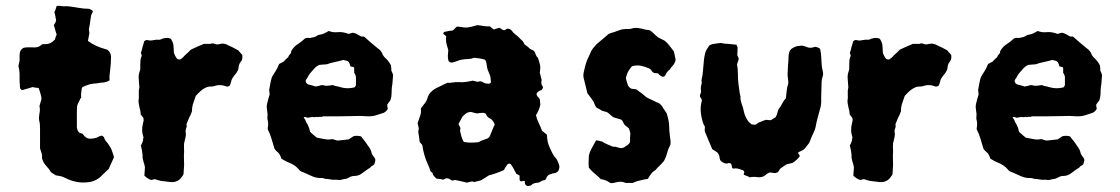

<svg xmlns="http://www.w3.org/2000/svg" viewBox="-20 -610 3834 657"><path d="M370 -72Q365 -62 361 -52Q357 -42 352 -32L331 -12Q312 9 286 13Q273 15 259.5 14.5Q246 14 232 10Q224 8 215.5 4.5Q207 1 199 -3Q193 -6 186 -7.5Q179 -9 171 -10Q168 -12 164 -14.5Q160 -17 155 -20Q148 -32 138.5 -42Q129 -52 124 -67Q124 -79 123 -83.5Q122 -88 117 -102V-168Q117 -176 116.5 -183.5Q116 -191 114 -198Q113 -205 113.5 -210Q114 -215 115 -222Q118 -234 115 -247Q118 -259 122 -271Q122 -277 119 -288Q116 -299 112 -309Q107 -309 102 -310Q97 -311 91 -312Q85 -310 78.5 -308Q72 -306 64 -304Q61 -302 55 -302Q54 -302 51.5 -304.5Q49 -307 49 -308Q48 -311 48 -314Q48 -317 48 -320Q47 -328 47 -337Q47 -346 47 -354Q47 -362 46 -369.5Q45 -377 43 -384Q44 -389 45 -393.5Q46 -398 47 -402V-421Q47 -429 49.5 -435Q52 -441 60 -446Q66 -448 73.5 -448Q81 -448 90 -448Q98 -447 106.5 -448.5Q115 -450 122 -457Q124 -459 127.5 -459Q131 -459 133 -459Q153 -458 168 -475Q169 -481 174 -492Q171 -499 169 -507.5Q167 -516 164 -524Q166 -527 168 -530Q170 -533 171 -537Q173 -542 171 -546.5Q169 -551 170 -554Q168 -559 168 -561Q168 -563 166 -568Q167 -570 168 -572.5Q169 -575 170 -577Q171 -581 172 -583.5Q173 -586 174 -590H185Q190 -589 195.5 -588.5Q201 -588 206 -589Q208 -589 211 -588.5Q214 -588 217 -588Q234 -586 250.5 -583Q267 -580 283 -580Q285 -580 287.5 -579Q290 -578 291 -577Q295 -575 298 -572Q297 -568 295 -564.5Q293 -561 292 -558Q291 -554 290.5 -549Q290 -544 289 -539Q288 -532 287 -525Q286 -518 284 -509Q285 -508 285 -504Q285 -500 286 -497Q285 -490 283.5 -484Q282 -478 281 -470Q294 -460 309.5 -453Q325 -446 347 -440Q358 -433 360 -417Q360 -394 357 -371Q356 -362 355 -353Q354 -344 355 -335Q342 -327 324 -327Q321 -327 318 -326Q315 -325 313 -325Q297 -324 288.5 -322Q280 -320 262 -312Q259 -308 259 -301Q258 -295 257.5 -289Q257 -283 258 -276Q258 -276 258 -275.5Q258 -275 256 -274Q250 -262 247 -256Q244 -250 243.5 -244Q243 -238 243 -224V-176Q243 -171 244 -170Q245 -161 253 -155Q257 -154 260.5 -153Q264 -152 266 -148Q275 -136 286.5 -135.5Q298 -135 311 -139Q315 -141 319 -143Q323 -145 327 -146Q335 -144 337 -137Q339 -130 344 -125Q349 -120 352.5 -114Q356 -108 360 -102Q362 -96 365 -88.5Q368 -81 370 -72Z M809 -422Q811 -406 804 -399Q799 -393 797.5 -386Q796 -379 795 -371Q793 -368 791.5 -365Q790 -362 788 -359Q784 -355 780.5 -350Q777 -345 774 -340Q772 -336 771 -331Q770 -326 768 -321Q767 -320 766.5 -318.5Q766 -317 765 -316Q764 -315 762.5 -315Q761 -315 760 -314H755Q733 -323 712 -315Q708 -314 705 -314Q702 -314 698 -314Q695 -313 692.5 -313Q690 -313 688 -312Q676 -307 667 -299Q658 -291 650 -282Q646 -270 641.5 -257.5Q637 -245 637 -230Q637 -229 636 -226.5Q635 -224 634 -222Q633 -218 631.5 -215.5Q630 -213 628 -209Q626 -203 623 -197Q620 -191 618 -185Q620 -178 617.5 -172Q615 -166 615 -160Q617 -151 615.5 -143.5Q614 -136 612 -128Q609 -119 609.5 -109.5Q610 -100 610 -91Q609 -80 609.5 -68Q610 -56 610 -45Q610 -38 609 -30Q608 -22 608 -14Q605 -8 603 -6Q596 5 586 9.5Q576 14 564 13Q556 12 547.5 11Q539 10 531 9Q527 8 521 6.5Q515 5 510 3Q506 4 503.5 4.5Q501 5 498 6Q485 2 474 -9Q475 -16 475 -23Q475 -30 476 -37Q475 -40 474.5 -44.5Q474 -49 472 -53Q471 -59 469 -65Q467 -71 468 -78Q467 -93 462 -113Q464 -115 465.5 -118.5Q467 -122 468 -125Q469 -128 469.5 -130.5Q470 -133 470 -136Q470 -138 471 -139.5Q472 -141 470 -143Q469 -146 468.5 -149.5Q468 -153 467 -156Q466 -166 467 -176Q468 -180 468.5 -183.5Q469 -187 470 -191Q472 -196 471.5 -202Q471 -208 466 -212Q465 -213 464.5 -214.5Q464 -216 462 -217Q461 -222 460.5 -228Q460 -234 458 -239Q457 -246 455.5 -252Q454 -258 454 -265Q456 -277 455 -288.5Q454 -300 457 -312Q457 -314 456.5 -317Q456 -320 456 -322Q455 -333 454.5 -344Q454 -355 458 -366Q460 -370 460 -375Q460 -380 460 -385Q460 -394 460.5 -402.5Q461 -411 465 -419Q465 -422 462 -429Q464 -434 465.5 -439.5Q467 -445 468 -450Q470 -455 471 -459.5Q472 -464 473 -468Q479 -474 484 -473Q494 -470 504.5 -472.5Q515 -475 525 -474Q528 -474 531 -475.5Q534 -477 537 -478Q554 -483 565 -477Q572 -465 573 -459Q574 -453 575 -430Q578 -419 586 -409Q588 -407 592.5 -406.5Q597 -406 599 -408Q603 -411 606 -413.5Q609 -416 612 -420Q618 -425 623.5 -430.5Q629 -436 633 -440Q644 -445 654.5 -450Q665 -455 678 -460H701L703 -461Q704 -461 704.5 -461.5Q705 -462 706 -461L709 -462Q721 -456 730 -459Q746 -464 761 -455Q770 -451 778 -447Q786 -443 795 -438Q798 -434 802 -430Q806 -426 809 -422Z M1325 -353Q1324 -343 1323.5 -332.5Q1323 -322 1321 -312Q1320 -302 1320 -290.5Q1320 -279 1316 -267Q1314 -264 1311 -260.5Q1308 -257 1305 -252Q1305 -248 1305.5 -245Q1306 -242 1307 -238Q1305 -233 1301 -229.5Q1297 -226 1293 -224Q1283 -221 1274.5 -218Q1266 -215 1257 -213Q1243 -211 1228 -212.5Q1213 -214 1198 -213Q1185 -213 1170.5 -212.5Q1156 -212 1141 -212H1085Q1081 -209 1076.5 -210Q1072 -211 1068 -209Q1064 -211 1059 -209.5Q1054 -208 1049 -210Q1045 -209 1041.5 -208.5Q1038 -208 1033 -207Q1029 -208 1026 -209.5Q1023 -211 1019 -208Q1021 -205 1023.5 -201.5Q1026 -198 1027 -193Q1030 -189 1032 -185Q1034 -181 1036 -176Q1038 -172 1039 -167.5Q1040 -163 1041 -159Q1046 -154 1052 -149Q1058 -144 1064 -139Q1069 -138 1074.5 -137Q1080 -136 1085 -135Q1091 -134 1097 -133Q1103 -132 1110 -133Q1117 -135 1123 -132.5Q1129 -130 1136 -129Q1145 -130 1154.5 -131Q1164 -132 1173 -133Q1177 -136 1181.5 -138.5Q1186 -141 1190 -144Q1203 -147 1216 -143Q1219 -138 1223.5 -133Q1228 -128 1232 -122Q1238 -113 1244 -104.5Q1250 -96 1252 -85Q1254 -80 1258 -75Q1262 -70 1264 -66Q1265 -61 1263.5 -57Q1262 -53 1261 -48Q1257 -44 1251 -41Q1250 -41 1249 -39Q1248 -37 1246 -36Q1240 -32 1234 -28Q1228 -24 1223 -20Q1209 -8 1194 -8Q1188 -8 1185 -7Q1180 -6 1175 -3Q1170 0 1164 2Q1159 2 1154 3.5Q1149 5 1144 6Q1141 6 1137 5.5Q1133 5 1129 5Q1120 6 1111 4Q1102 2 1093 2Q1090 1 1087 0Q1084 -1 1081 -1Q1064 0 1049 -6.5Q1034 -13 1019 -20Q1007 -23 1002 -31Q995 -39 986.5 -44.5Q978 -50 968 -54Q962 -56 956 -59.5Q950 -63 943 -67Q942 -71 940 -75Q938 -79 936 -83Q934 -86 930.5 -89Q927 -92 924 -95Q921 -98 919 -102Q914 -119 909 -135.5Q904 -152 896 -168Q897 -175 897.5 -182.5Q898 -190 896 -199Q895 -201 895 -204Q895 -207 895 -209Q895 -214 895.5 -217.5Q896 -221 895 -224Q894 -232 893 -240Q892 -248 894 -255Q896 -263 898 -271Q900 -279 903 -288Q902 -290 902 -294Q902 -298 901 -302Q903 -313 905 -324Q907 -335 910 -345Q913 -351 916.5 -356.5Q920 -362 924 -368Q931 -380 935 -391Q947 -397 949.5 -398.5Q952 -400 954 -403Q956 -406 967 -415Q966 -418 972 -424Q978 -430 976 -434Q985 -451 1002 -461Q1008 -465 1013.5 -469.5Q1019 -474 1023 -478Q1028 -481 1032.5 -480.5Q1037 -480 1041 -480Q1044 -481 1047.5 -481.5Q1051 -482 1055 -483Q1057 -484 1060 -485Q1063 -486 1065 -488Q1067 -489 1069 -490Q1071 -491 1073 -491Q1082 -492 1090 -496Q1098 -500 1105 -504Q1120 -498 1136 -500Q1146 -501 1155.5 -499Q1165 -497 1173 -494L1187 -498Q1195 -497 1202 -493Q1209 -489 1216 -485H1225Q1226 -484 1227 -483.5Q1228 -483 1229 -482Q1240 -472 1250 -463.5Q1260 -455 1271 -446Q1286 -436 1290 -422Q1294 -416 1297 -413Q1309 -403 1318 -386Q1318 -384 1318.5 -380.5Q1319 -377 1319 -374Q1318 -369 1321 -364Q1324 -359 1325 -353ZM1198 -320V-345Q1198 -350 1197 -351Q1196 -354 1194.5 -357Q1193 -360 1192 -361V-378L1189 -381Q1185 -381 1179 -383Q1177 -392 1174 -397Q1171 -401 1166 -402Q1161 -403 1155 -405Q1142 -401 1127 -398Q1112 -395 1098 -390Q1091 -389 1085 -389Q1079 -389 1073 -388Q1063 -384 1055.5 -375.5Q1048 -367 1041 -359Q1037 -354 1034 -348Q1031 -342 1027 -337Q1026 -336 1026 -331Q1029 -323 1035 -321Q1041 -320 1047 -318Q1053 -316 1060 -314Q1063 -315 1065.5 -315Q1068 -315 1071 -316Q1083 -321 1091 -317Q1099 -316 1105.5 -317Q1112 -318 1119 -319Q1125 -316 1131.5 -315Q1138 -314 1144 -312Q1157 -308 1169 -308Q1181 -308 1193 -311Q1198 -316 1198 -320Z M1892 -49Q1895 -42 1894 -36Q1893 -30 1890 -24Q1889 -23 1886 -21.5Q1883 -20 1881 -18Q1877 -17 1874 -17Q1871 -17 1867 -15Q1852 -12 1849 1Q1848 3 1845 6Q1838 7 1835 8.5Q1832 10 1823 15Q1816 15 1809 17Q1802 19 1796 25Q1794 25 1793 25.5Q1792 26 1790 26Q1786 28 1781 24.5Q1776 21 1776 16V10Q1772 8 1766.5 10Q1761 12 1758 6V-9Q1755 -11 1752.5 -12.5Q1750 -14 1747 -15Q1743 -23 1738 -32Q1733 -41 1728 -48Q1724 -51 1721 -50Q1718 -49 1716 -47Q1714 -45 1713 -42.5Q1712 -40 1710 -38Q1708 -36 1707 -33Q1706 -30 1704 -28Q1691 -22 1678 -17.5Q1665 -13 1653 -10Q1646 -5 1639 -1Q1632 3 1626 7Q1620 8 1614 10Q1608 12 1603 13Q1597 10 1591.5 11.5Q1586 13 1578 15Q1569 13 1559 10.5Q1549 8 1538 6Q1535 7 1532 7Q1529 7 1527 8Q1523 6 1520.5 4Q1518 2 1514 1Q1509 -1 1505 1Q1501 3 1496 5Q1491 3 1485 2.5Q1479 2 1473 1Q1468 -4 1464.5 -8Q1461 -12 1460 -18Q1458 -20 1456 -21.5Q1454 -23 1453 -24Q1449 -38 1444 -48Q1430 -78 1425 -114Q1423 -116 1421 -118.5Q1419 -121 1416 -124Q1415 -133 1414 -141.5Q1413 -150 1411 -160Q1413 -166 1413 -171Q1411 -181 1409 -189Q1413 -201 1417.5 -213Q1422 -225 1420 -238Q1422 -242 1425 -245.5Q1428 -249 1430 -252Q1439 -262 1443 -275Q1446 -286 1453.5 -294Q1461 -302 1470 -307Q1481 -312 1491.5 -317.5Q1502 -323 1512 -327Q1514 -327 1517.5 -326.5Q1521 -326 1523 -327Q1541 -330 1554 -329Q1560 -328 1566 -329Q1572 -330 1577 -330L1598 -334Q1604 -333 1610 -331Q1616 -329 1622 -332Q1624 -332 1625.5 -331.5Q1627 -331 1628 -331Q1633 -329 1637 -326.5Q1641 -324 1646 -324Q1657 -322 1660 -328Q1659 -345 1657.5 -350Q1656 -355 1651 -366Q1648 -372 1647 -378.5Q1646 -385 1645 -391Q1644 -395 1643.5 -398.5Q1643 -402 1639 -406Q1626 -410 1607 -412H1601Q1592 -408 1582 -408Q1572 -408 1561 -406Q1554 -405 1546.5 -402Q1539 -399 1531 -397Q1523 -393 1515 -401Q1512 -410 1512.5 -419.5Q1513 -429 1514 -439Q1512 -446 1509 -455.5Q1506 -465 1506 -478L1507 -485Q1506 -487 1503.5 -489Q1501 -491 1499 -492Q1496 -495 1498 -498Q1498 -501 1501 -501Q1509 -503 1516 -504Q1523 -505 1530 -506L1542 -518Q1544 -519 1547 -519Q1570 -515 1580.5 -516Q1591 -517 1613 -524Q1624 -523 1634.5 -521Q1645 -519 1656 -520Q1659 -517 1662.5 -514.5Q1666 -512 1670 -509Q1675 -511 1680 -512.5Q1685 -514 1689 -515Q1695 -511 1702 -507Q1707 -506 1710.5 -509Q1714 -512 1718 -512Q1727 -511 1732.5 -503.5Q1738 -496 1745 -491Q1751 -487 1756.5 -481Q1762 -475 1768 -470Q1770 -467 1772 -464Q1774 -461 1775 -458Q1780 -454 1784 -451.5Q1788 -449 1791 -445Q1796 -441 1801.5 -439Q1807 -437 1810 -432Q1812 -427 1814 -421.5Q1816 -416 1821 -412Q1824 -402 1827 -391.5Q1830 -381 1828 -370Q1828 -365 1827 -361Q1829 -356 1830 -350Q1831 -344 1833 -339V-334Q1833 -331 1832.5 -327.5Q1832 -324 1833 -322Q1835 -316 1838 -313Q1838 -307 1833 -302Q1831 -301 1828 -300Q1825 -299 1823 -297Q1811 -290 1820 -279Q1821 -278 1823.5 -275.5Q1826 -273 1827 -270Q1828 -266 1828 -261.5Q1828 -257 1829 -252Q1825 -233 1814 -216Q1817 -202 1823.5 -189Q1830 -176 1835 -162Q1840 -159 1843 -156Q1846 -153 1850 -151Q1851 -148 1851.5 -147Q1852 -146 1852 -144Q1852 -134 1854.5 -124Q1857 -114 1861 -105Q1865 -96 1869 -88Q1873 -80 1879 -72Q1884 -68 1887 -61Q1890 -54 1892 -49ZM1673 -184Q1667 -199 1658 -204Q1647 -209 1644 -217Q1643 -221 1640 -222Q1637 -223 1634 -224Q1630 -224 1624.5 -223.5Q1619 -223 1614 -222Q1608 -222 1602.5 -224Q1597 -226 1592 -227Q1583 -227 1575 -222Q1571 -219 1568 -216.5Q1565 -214 1562 -210L1549 -186Q1551 -180 1554 -175.5Q1557 -171 1554 -163Q1556 -154 1558.5 -144.5Q1561 -135 1566 -126Q1568 -124 1569 -124Q1580 -122 1591 -122Q1602 -122 1612 -123Q1616 -123 1618 -124Q1629 -130 1645 -135Q1651 -136 1656 -144Q1660 -153 1664 -163.5Q1668 -174 1673 -184ZM1461 -20Q1461 -20 1460.5 -20Q1460 -20 1460 -18Q1462 -20 1461 -20Z M2292 -405Q2289 -392 2280 -383Q2276 -379 2273.5 -374.5Q2271 -370 2267 -368Q2263 -364 2261 -361Q2259 -358 2257 -353Q2252 -343 2240 -351Q2234 -355 2232 -359L2220 -360Q2218 -360 2217 -361Q2212 -363 2210 -367.5Q2208 -372 2203 -375Q2188 -382 2173 -385Q2158 -388 2142 -383Q2132 -370 2129 -364.5Q2126 -359 2122 -345Q2122 -338 2124.5 -331.5Q2127 -325 2129 -317Q2134 -309 2142 -306Q2146 -306 2150 -305.5Q2154 -305 2158 -304Q2162 -301 2165 -298.5Q2168 -296 2171 -294Q2178 -290 2184.5 -283.5Q2191 -277 2198 -274Q2206 -270 2213 -267Q2220 -264 2227 -260Q2233 -259 2237.5 -255Q2242 -251 2246 -246Q2249 -240 2253.5 -234Q2258 -228 2262 -221Q2265 -210 2267.5 -198.5Q2270 -187 2270 -174Q2270 -165 2271 -156.5Q2272 -148 2273 -139Q2274 -134 2274.5 -128Q2275 -122 2274 -115Q2271 -109 2268 -102Q2265 -95 2263 -87Q2259 -72 2252 -59Q2248 -54 2243 -49Q2238 -44 2233 -39Q2230 -37 2228 -34Q2226 -31 2224 -29Q2214 -23 2208 -15Q2202 -7 2197 2Q2190 3 2183 4.5Q2176 6 2168 8Q2162 9 2156 11.5Q2150 14 2145 16H2121Q2110 11 2100 12Q2090 13 2079 16Q2069 18 2065 14Q2058 9 2050.5 6.5Q2043 4 2036 3Q2026 -7 2015 -16Q2004 -25 1995 -36Q1995 -39 1994.5 -42.5Q1994 -46 1994 -49Q1994 -57 1994.5 -63.5Q1995 -70 1995 -77Q1998 -91 2005.5 -104Q2013 -117 2020 -130Q2026 -129 2031 -128Q2036 -127 2042 -125Q2047 -121 2054 -118Q2061 -115 2068 -112Q2077 -107 2082 -108Q2086 -108 2089 -107Q2092 -106 2096 -105Q2108 -100 2119 -108Q2124 -111 2128.5 -114.5Q2133 -118 2136 -124Q2136 -130 2136 -137.5Q2136 -145 2137 -152Q2137 -155 2136 -158Q2135 -161 2134 -164.5Q2133 -168 2132 -171L2118 -182Q2114 -187 2112 -192.5Q2110 -198 2105 -201L2081 -208Q2075 -211 2071 -215Q2067 -219 2063 -222Q2061 -224 2059 -225Q2057 -226 2055 -227Q2051 -228 2047 -229Q2043 -230 2038 -232Q2032 -237 2022 -241Q2016 -248 2014 -255Q2012 -262 2007 -268Q2003 -273 1999 -279Q1995 -285 1990 -291Q1987 -302 1984.5 -313.5Q1982 -325 1979 -336Q1974 -351 1978 -365Q1980 -374 1982.5 -384Q1985 -394 1989 -404Q1995 -416 2004 -437Q2014 -453 2030.5 -466.5Q2047 -480 2063 -494Q2067 -496 2072 -497.5Q2077 -499 2081 -500Q2093 -504 2099 -506.5Q2105 -509 2112.5 -510Q2120 -511 2135 -511H2137Q2151 -516 2164.5 -514Q2178 -512 2191 -508Q2194 -508 2197.5 -507.5Q2201 -507 2202 -507Q2211 -502 2217.5 -495Q2224 -488 2232 -482Q2237 -479 2243 -476.5Q2249 -474 2254 -471Q2264 -463 2271.5 -453Q2279 -443 2286 -434Q2288 -427 2289 -420Q2290 -413 2292 -405Z M2795 -368Q2797 -362 2796.5 -356Q2796 -350 2794 -345Q2792 -338 2791.5 -330.5Q2791 -323 2791 -315Q2791 -305 2790.5 -295.5Q2790 -286 2790 -276Q2790 -269 2790 -261Q2790 -253 2788 -244Q2784 -228 2779 -211Q2774 -194 2771 -176Q2770 -174 2769.5 -170.5Q2769 -167 2767 -163Q2758 -144 2749 -121Q2745 -116 2740.5 -110Q2736 -104 2731 -99Q2727 -96 2722.5 -94Q2718 -92 2714 -90Q2712 -90 2711 -86Q2713 -84 2714.5 -81Q2716 -78 2717 -76Q2709 -64 2693 -53Q2689 -52 2683.5 -50.5Q2678 -49 2672 -48Q2662 -42 2649 -32Q2648 -30 2646 -26.5Q2644 -23 2642 -21Q2635 -17 2628.5 -18Q2622 -19 2614 -20Q2611 -19 2608.5 -17.5Q2606 -16 2603 -14Q2601 -13 2598.5 -10.5Q2596 -8 2594 -7Q2582 -2 2570 -4Q2558 -6 2546 -3Q2541 -6 2535.5 -8Q2530 -10 2525 -12Q2525 -14 2525.5 -16Q2526 -18 2527 -21Q2525 -28 2518 -29Q2511 -31 2504.5 -33Q2498 -35 2491 -33Q2484 -33 2484 -43Q2482 -52 2477 -52H2473Q2466 -49 2459.5 -51.5Q2453 -54 2447 -59Q2443 -63 2442.5 -70Q2442 -77 2438 -84Q2435 -89 2428.5 -92.5Q2422 -96 2417 -100Q2411 -115 2405 -128.5Q2399 -142 2394 -155Q2391 -161 2391.5 -165.5Q2392 -170 2392 -177L2389 -182Q2389 -182 2387 -186Q2380 -206 2378 -226Q2376 -246 2382 -267Q2381 -270 2379.5 -273Q2378 -276 2376 -278Q2374 -283 2376.5 -288Q2379 -293 2379 -297Q2377 -311 2380 -320Q2382 -325 2381 -330Q2380 -335 2381 -339Q2384 -351 2385 -362.5Q2386 -374 2387 -385Q2388 -407 2393 -428Q2395 -436 2399 -442Q2403 -448 2407 -454Q2409 -456 2412 -457Q2415 -458 2418 -459Q2424 -460 2430.5 -461Q2437 -462 2446 -463Q2451 -462 2457.5 -461Q2464 -460 2471 -460Q2478 -459 2485 -458.5Q2492 -458 2500 -457Q2501 -454 2502 -452Q2503 -450 2504 -448Q2504 -441 2503.5 -434.5Q2503 -428 2503 -421Q2504 -418 2505.5 -415.5Q2507 -413 2508 -409Q2507 -405 2505.5 -400Q2504 -395 2502 -390Q2505 -374 2505 -356.5Q2505 -339 2507 -322Q2509 -311 2510 -300.5Q2511 -290 2514 -279Q2513 -272 2515 -265Q2517 -258 2519 -251Q2522 -244 2523.5 -237Q2525 -230 2527 -222Q2532 -206 2542 -193Q2548 -187 2551 -185Q2553 -184 2555.5 -184Q2558 -184 2560 -183Q2567 -183 2571 -187Q2575 -191 2580 -192Q2591 -197 2601 -200Q2606 -199 2611 -199H2618L2634 -209Q2639 -217 2641 -227Q2643 -237 2650 -244Q2655 -252 2659 -260Q2663 -268 2669 -273Q2671 -287 2672 -299Q2673 -311 2677 -323Q2678 -326 2677.5 -329.5Q2677 -333 2677 -336Q2676 -342 2675.5 -347.5Q2675 -353 2675 -355Q2676 -366 2676 -375Q2676 -384 2677 -392Q2678 -400 2678 -408.5Q2678 -417 2679 -424Q2681 -440 2693 -446Q2697 -448 2700 -449.5Q2703 -451 2707 -452Q2711 -453 2715 -453Q2719 -453 2725 -454Q2730 -453 2735.5 -451Q2741 -449 2747 -447Q2753 -446 2758.5 -447Q2764 -448 2770 -450Q2774 -449 2777 -448Q2780 -447 2784 -445Q2785 -444 2786 -442.5Q2787 -441 2787 -439Q2788 -434 2789 -428Q2790 -422 2790 -416Q2791 -404 2791.5 -392Q2792 -380 2795 -368Z M3235 -422Q3237 -406 3230 -399Q3225 -393 3223.5 -386Q3222 -379 3221 -371Q3219 -368 3217.5 -365Q3216 -362 3214 -359Q3210 -355 3206.5 -350Q3203 -345 3200 -340Q3198 -336 3197 -331Q3196 -326 3194 -321Q3193 -320 3192.5 -318.5Q3192 -317 3191 -316Q3190 -315 3188.5 -315Q3187 -315 3186 -314H3181Q3159 -323 3138 -315Q3134 -314 3131 -314Q3128 -314 3124 -314Q3121 -313 3118.5 -313Q3116 -313 3114 -312Q3102 -307 3093 -299Q3084 -291 3076 -282Q3072 -270 3067.5 -257.5Q3063 -245 3063 -230Q3063 -229 3062 -226.5Q3061 -224 3060 -222Q3059 -218 3057.5 -215.5Q3056 -213 3054 -209Q3052 -203 3049 -197Q3046 -191 3044 -185Q3046 -178 3043.5 -172Q3041 -166 3041 -160Q3043 -151 3041.5 -143.5Q3040 -136 3038 -128Q3035 -119 3035.5 -109.5Q3036 -100 3036 -91Q3035 -80 3035.5 -68Q3036 -56 3036 -45Q3036 -38 3035 -30Q3034 -22 3034 -14Q3031 -8 3029 -6Q3022 5 3012 9.5Q3002 14 2990 13Q2982 12 2973.5 11Q2965 10 2957 9Q2953 8 2947 6.5Q2941 5 2936 3Q2932 4 2929.5 4.5Q2927 5 2924 6Q2911 2 2900 -9Q2901 -16 2901 -23Q2901 -30 2902 -37Q2901 -40 2900.5 -44.5Q2900 -49 2898 -53Q2897 -59 2895 -65Q2893 -71 2894 -78Q2893 -93 2888 -113Q2890 -115 2891.5 -118.5Q2893 -122 2894 -125Q2895 -128 2895.5 -130.5Q2896 -133 2896 -136Q2896 -138 2897 -139.5Q2898 -141 2896 -143Q2895 -146 2894.5 -149.5Q2894 -153 2893 -156Q2892 -166 2893 -176Q2894 -180 2894.5 -183.5Q2895 -187 2896 -191Q2898 -196 2897.5 -202Q2897 -208 2892 -212Q2891 -213 2890.5 -214.5Q2890 -216 2888 -217Q2887 -222 2886.5 -228Q2886 -234 2884 -239Q2883 -246 2881.5 -252Q2880 -258 2880 -265Q2882 -277 2881 -288.5Q2880 -300 2883 -312Q2883 -314 2882.5 -317Q2882 -320 2882 -322Q2881 -333 2880.5 -344Q2880 -355 2884 -366Q2886 -370 2886 -375Q2886 -380 2886 -385Q2886 -394 2886.5 -402.5Q2887 -411 2891 -419Q2891 -422 2888 -429Q2890 -434 2891.5 -439.5Q2893 -445 2894 -450Q2896 -455 2897 -459.5Q2898 -464 2899 -468Q2905 -474 2910 -473Q2920 -470 2930.5 -472.5Q2941 -475 2951 -474Q2954 -474 2957 -475.5Q2960 -477 2963 -478Q2980 -483 2991 -477Q2998 -465 2999 -459Q3000 -453 3001 -430Q3004 -419 3012 -409Q3014 -407 3018.5 -406.5Q3023 -406 3025 -408Q3029 -411 3032 -413.5Q3035 -416 3038 -420Q3044 -425 3049.5 -430.5Q3055 -436 3059 -440Q3070 -445 3080.5 -450Q3091 -455 3104 -460H3127L3129 -461Q3130 -461 3130.5 -461.5Q3131 -462 3132 -461L3135 -462Q3147 -456 3156 -459Q3172 -464 3187 -455Q3196 -451 3204 -447Q3212 -443 3221 -438Q3224 -434 3228 -430Q3232 -426 3235 -422Z M3751 -353Q3750 -343 3749.5 -332.5Q3749 -322 3747 -312Q3746 -302 3746 -290.5Q3746 -279 3742 -267Q3740 -264 3737 -260.5Q3734 -257 3731 -252Q3731 -248 3731.5 -245Q3732 -242 3733 -238Q3731 -233 3727 -229.5Q3723 -226 3719 -224Q3709 -221 3700.5 -218Q3692 -215 3683 -213Q3669 -211 3654 -212.5Q3639 -214 3624 -213Q3611 -213 3596.5 -212.5Q3582 -212 3567 -212H3511Q3507 -209 3502.5 -210Q3498 -211 3494 -209Q3490 -211 3485 -209.5Q3480 -208 3475 -210Q3471 -209 3467.5 -208.5Q3464 -208 3459 -207Q3455 -208 3452 -209.5Q3449 -211 3445 -208Q3447 -205 3449.5 -201.5Q3452 -198 3453 -193Q3456 -189 3458 -185Q3460 -181 3462 -176Q3464 -172 3465 -167.5Q3466 -163 3467 -159Q3472 -154 3478 -149Q3484 -144 3490 -139Q3495 -138 3500.5 -137Q3506 -136 3511 -135Q3517 -134 3523 -133Q3529 -132 3536 -133Q3543 -135 3549 -132.5Q3555 -130 3562 -129Q3571 -130 3580.5 -131Q3590 -132 3599 -133Q3603 -136 3607.5 -138.5Q3612 -141 3616 -144Q3629 -147 3642 -143Q3645 -138 3649.5 -133Q3654 -128 3658 -122Q3664 -113 3670 -104.5Q3676 -96 3678 -85Q3680 -80 3684 -75Q3688 -70 3690 -66Q3691 -61 3689.5 -57Q3688 -53 3687 -48Q3683 -44 3677 -41Q3676 -41 3675 -39Q3674 -37 3672 -36Q3666 -32 3660 -28Q3654 -24 3649 -20Q3635 -8 3620 -8Q3614 -8 3611 -7Q3606 -6 3601 -3Q3596 0 3590 2Q3585 2 3580 3.5Q3575 5 3570 6Q3567 6 3563 5.5Q3559 5 3555 5Q3546 6 3537 4Q3528 2 3519 2Q3516 1 3513 0Q3510 -1 3507 -1Q3490 0 3475 -6.5Q3460 -13 3445 -20Q3433 -23 3428 -31Q3421 -39 3412.5 -44.5Q3404 -50 3394 -54Q3388 -56 3382 -59.5Q3376 -63 3369 -67Q3368 -71 3366 -75Q3364 -79 3362 -83Q3360 -86 3356.5 -89Q3353 -92 3350 -95Q3347 -98 3345 -102Q3340 -119 3335 -135.5Q3330 -152 3322 -168Q3323 -175 3323.5 -182.5Q3324 -190 3322 -199Q3321 -201 3321 -204Q3321 -207 3321 -209Q3321 -214 3321.5 -217.5Q3322 -221 3321 -224Q3320 -232 3319 -240Q3318 -248 3320 -255Q3322 -263 3324 -271Q3326 -279 3329 -288Q3328 -290 3328 -294Q3328 -298 3327 -302Q3329 -313 3331 -324Q3333 -335 3336 -345Q3339 -351 3342.5 -356.5Q3346 -362 3350 -368Q3357 -380 3361 -391Q3373 -397 3375.5 -398.5Q3378 -400 3380 -403Q3382 -406 3393 -415Q3392 -418 3398 -424Q3404 -430 3402 -434Q3411 -451 3428 -461Q3434 -465 3439.5 -469.5Q3445 -474 3449 -478Q3454 -481 3458.5 -480.5Q3463 -480 3467 -480Q3470 -481 3473.5 -481.5Q3477 -482 3481 -483Q3483 -484 3486 -485Q3489 -486 3491 -488Q3493 -489 3495 -490Q3497 -491 3499 -491Q3508 -492 3516 -496Q3524 -500 3531 -504Q3546 -498 3562 -500Q3572 -501 3581.5 -499Q3591 -497 3599 -494L3613 -498Q3621 -497 3628 -493Q3635 -489 3642 -485H3651Q3652 -484 3653 -483.5Q3654 -483 3655 -482Q3666 -472 3676 -463.5Q3686 -455 3697 -446Q3712 -436 3716 -422Q3720 -416 3723 -413Q3735 -403 3744 -386Q3744 -384 3744.5 -380.5Q3745 -377 3745 -374Q3744 -369 3747 -364Q3750 -359 3751 -353ZM3624 -320V-345Q3624 -350 3623 -351Q3622 -354 3620.5 -357Q3619 -360 3618 -361V-378L3615 -381Q3611 -381 3605 -383Q3603 -392 3600 -397Q3597 -401 3592 -402Q3587 -403 3581 -405Q3568 -401 3553 -398Q3538 -395 3524 -390Q3517 -389 3511 -389Q3505 -389 3499 -388Q3489 -384 3481.5 -375.5Q3474 -367 3467 -359Q3463 -354 3460 -348Q3457 -342 3453 -337Q3452 -336 3452 -331Q3455 -323 3461 -321Q3467 -320 3473 -318Q3479 -316 3486 -314Q3489 -315 3491.5 -315Q3494 -315 3497 -316Q3509 -321 3517 -317Q3525 -316 3531.5 -317Q3538 -318 3545 -319Q3551 -316 3557.5 -315Q3564 -314 3570 -312Q3583 -308 3595 -308Q3607 -308 3619 -311Q3624 -316 3624 -320Z"/></svg>

Font: Darumadrop One
Style: Regular
Weight: 400
Version: Version 1.000